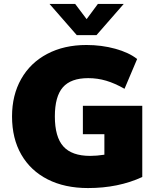

<svg xmlns="http://www.w3.org/2000/svg" viewBox="-20 -943 790 973"><path d="M701 -407V-46Q580 10 426 10Q308 10 221.5 -34Q135 -78 88 -159.5Q41 -241 41 -353Q41 -461 87.5 -543Q134 -625 219.5 -670Q305 -715 418 -715Q495 -715 564 -696Q633 -677 675 -644L611 -493Q562 -521 518 -534Q474 -547 427 -547Q339 -547 298.5 -500.5Q258 -454 258 -353Q258 -249 301 -201Q344 -153 437 -153Q470 -153 509 -159V-263H400V-407ZM607 -923 469 -765H369L231 -923H361L419 -846L476 -923Z"/></svg>

Font: Nunito Sans Heavy
Style: Regular
Weight: 400
Designer: Vernon Adams
Foundry: Vernon Adams
Version: Version 2.500